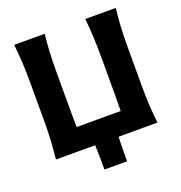

<svg xmlns="http://www.w3.org/2000/svg" viewBox="-151 -841 1056 1122"><g transform="rotate(-20 377.0 -280.5)"><path d="M61 0Q67 -57.5 70.2 -111.5Q73.5 -165.5 73.5 -232.5V-474.5Q73.5 -543.5 70.2 -598.8Q67 -654 61 -713H250.5Q244 -654 241.2 -598.8Q238.5 -543.5 238.5 -474.5V-259Q238.5 -225 238.8 -195.2Q239 -165.5 239.5 -137H513.5Q514 -165.5 514.2 -195.2Q514.5 -225 514.5 -259V-474.5Q514.5 -543.5 511.5 -598.8Q508.5 -654 503 -713H692.5Q685.5 -654 682.5 -598.8Q679.5 -543.5 679.5 -474.5V-232.5Q679.5 -165.5 682.5 -111.5Q685.5 -57.5 692.5 0H450.5Q449 38 448.2 76Q447.5 114 448 152H307.5Q307.5 75.5 305 0Z"/></g></svg>

Font: Commissioner Flair
Style: Bold
Weight: 700
Designer: Kostas Bartsokas
Foundry: Kostas Bartsokas
Version: Version 1.000; ttfautohint (v1.8.3)